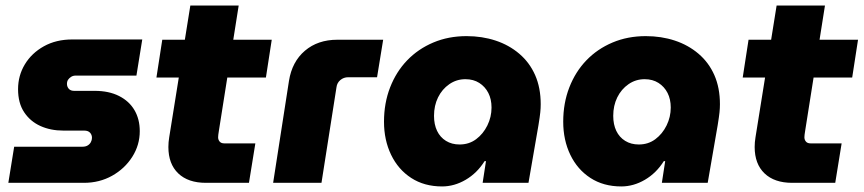

<svg xmlns="http://www.w3.org/2000/svg" viewBox="-20 -658 3108 691"><path d="M10 0 31 -130H277Q288 -130 295.5 -134.5Q303 -139 307 -146.5Q311 -154 311 -162Q311 -173 304 -180.5Q297 -188 283 -188H208Q162 -188 125.5 -204.5Q89 -221 67 -254Q45 -287 45 -337Q45 -386 69.5 -426.5Q94 -467 138 -491.5Q182 -516 240 -516H492L471 -386H253Q243 -386 236 -381.5Q229 -377 225 -371Q221 -365 221 -356Q221 -346 227.5 -338.5Q234 -331 247 -331H321Q372 -331 408.5 -312.5Q445 -294 464 -261.5Q483 -229 483 -186Q483 -136 456 -93.5Q429 -51 383.5 -25.5Q338 0 282 0Z M721 0Q657 0 621.5 -34Q586 -68 586 -129Q586 -146 589 -164L665 -638H839L768 -189Q765 -171 765 -164Q765 -155 770.5 -148.5Q776 -142 787 -142H899L876 0ZM543 -379 564 -515H958L937 -379Z M963 0 1020 -367Q1031 -436 1077.5 -475.5Q1124 -515 1194 -515H1359L1337 -380H1233Q1217 -380 1205 -370Q1193 -360 1191 -344L1137 0Z M1571 13Q1507 13 1460 -17.5Q1413 -48 1387.5 -101Q1362 -154 1362 -220Q1362 -287 1384 -343.5Q1406 -400 1445.5 -441Q1485 -482 1539.5 -505Q1594 -528 1659 -528Q1715 -528 1763.5 -512Q1812 -496 1849 -464.5Q1886 -433 1906 -387.5Q1926 -342 1926 -283Q1926 -269 1924.5 -254Q1923 -239 1918 -208L1882 0H1717L1729 -78H1724Q1697 -35 1656 -11Q1615 13 1571 13ZM1634 -138Q1668 -138 1693.5 -157Q1719 -176 1734 -206.5Q1749 -237 1749 -271Q1749 -301 1737.5 -323.5Q1726 -346 1705 -359.5Q1684 -373 1655 -373Q1623 -373 1597 -355Q1571 -337 1556.5 -307.5Q1542 -278 1542 -241Q1542 -210 1553 -187Q1564 -164 1585 -151Q1606 -138 1634 -138Z M2216 13Q2152 13 2105 -17.5Q2058 -48 2032.5 -101Q2007 -154 2007 -220Q2007 -287 2029 -343.5Q2051 -400 2090.5 -441Q2130 -482 2184.5 -505Q2239 -528 2304 -528Q2360 -528 2408.5 -512Q2457 -496 2494 -464.5Q2531 -433 2551 -387.5Q2571 -342 2571 -283Q2571 -269 2569.5 -254Q2568 -239 2563 -208L2527 0H2362L2374 -78H2369Q2342 -35 2301 -11Q2260 13 2216 13ZM2279 -138Q2313 -138 2338.5 -157Q2364 -176 2379 -206.5Q2394 -237 2394 -271Q2394 -301 2382.5 -323.5Q2371 -346 2350 -359.5Q2329 -373 2300 -373Q2268 -373 2242 -355Q2216 -337 2201.5 -307.5Q2187 -278 2187 -241Q2187 -210 2198 -187Q2209 -164 2230 -151Q2251 -138 2279 -138Z M2831 0Q2767 0 2731.5 -34Q2696 -68 2696 -129Q2696 -146 2699 -164L2775 -638H2949L2878 -189Q2875 -171 2875 -164Q2875 -155 2880.5 -148.5Q2886 -142 2897 -142H3009L2986 0ZM2653 -379 2674 -515H3068L3047 -379Z"/></svg>

Font: MuseoModerno Thin ExtraBold
Style: Italic
Weight: 800
Italic angle: -9°
Version: Version 1.003